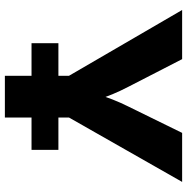

<svg xmlns="http://www.w3.org/2000/svg" viewBox="-10 -758 768 788"><g transform="rotate(90 374.0 -364.0)"><path d="M291 0V-263.2L21 -727.5H222.7L336.9 -505.4Q353.5 -473.6 366.7 -441.7Q379.9 -409.7 393.6 -368.2H362.8Q376 -410.2 388.4 -442.1Q400.9 -474.1 416.5 -505.4L525.4 -727.5H726.6L462.4 -263.2V0ZM157.2 -109.4V-219.7H595.2V-109.4Z"/></g></svg>

Font: Inter 16pt ExtraBold
Style: Regular
Weight: 800
Version: Version 4.001;git-66647c0bb